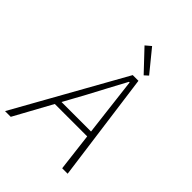

<svg xmlns="http://www.w3.org/2000/svg" viewBox="-253 -974 1093 1093"><g transform="rotate(45 294.0 -427.0)"><path d="M-12 0 357 -659H403L492 0H448L401 -391Q394 -446 387.5 -504.5Q381 -563 374 -617H369Q338 -560 309.5 -506Q281 -452 250 -394L34 0ZM146 -229 156 -264H439L435 -229ZM402 -702 285 -826 318 -854 425 -723Z"/></g></svg>

Font: Source Code Pro ExtraLight Light
Style: Italic
Weight: 300
Italic angle: -11°
Monospace: yes
Version: Version 1.016;hotconv 1.0.116;makeotfexe 2.5.65601